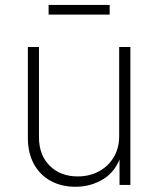

<svg xmlns="http://www.w3.org/2000/svg" viewBox="-20 -732 626 760"><path d="M278.8 7.3Q223.1 7.3 180.7 -15.9Q138.2 -39.1 114.3 -82.5Q90.3 -126 90.3 -186V-545.9H134.3V-188.5Q134.3 -118.2 176.8 -75.9Q219.2 -33.7 287.6 -33.7Q334.5 -33.7 371.6 -53.7Q408.7 -73.7 430.2 -109.6Q451.7 -145.5 451.7 -192.9V-545.9H496.1V0H453.1V-122.1H460.9Q440.4 -55.2 390.4 -23.9Q340.3 7.3 278.8 7.3ZM414.1 -712.4V-674.3H172.4V-712.4Z"/></svg>

Font: Inter ExtraLight
Style: Regular
Weight: 250
Designer: Rasmus Andersson
Foundry: rsms
Version: Version 4.001;git-66647c0bb